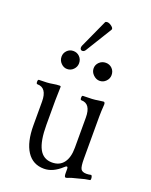

<svg xmlns="http://www.w3.org/2000/svg" viewBox="-153 -891 777 989"><g transform="rotate(20 236.0 -397.0)"><path d="M206.1 -638.2Q200.2 -627.9 191.2 -627Q182.1 -626 178.5 -633.3Q174.8 -640.6 179.2 -651.9L249 -805.2Q251.5 -810.1 259.8 -810.1Q271.5 -810.1 284.9 -799.6Q298.3 -789.1 293.9 -780.8ZM147 -512.2Q128.4 -512.2 113.8 -527.1Q99.1 -542 99.1 -563Q99.1 -582.5 113 -596.7Q127 -610.8 147 -610.8Q167.5 -610.8 181.6 -596.7Q195.8 -582.5 195.8 -561Q195.8 -541.5 181.6 -526.9Q167.5 -512.2 147 -512.2ZM325.2 -512.2Q306.6 -512.2 290.8 -527.3Q274.9 -542.5 274.9 -563Q274.9 -582.5 289.6 -596.7Q304.2 -610.8 325.2 -610.8Q345.7 -610.8 359.9 -596.7Q374 -582.5 374 -561Q374 -541.5 359.6 -526.9Q345.2 -512.2 325.2 -512.2ZM332 16.1Q324.2 16.1 324.2 -5.9V-27.8Q324.2 -40 318.8 -40Q314 -40 306.2 -32.2Q259.3 11.2 210.9 11.2Q149.4 11.2 116.7 -38.8Q84 -88.9 84 -181.2V-310.1Q84 -386.2 30.8 -386.2Q24.9 -386.2 24.9 -398.2Q24.9 -410.2 30.8 -410.2Q80.1 -410.2 104 -415Q126 -418.9 141.1 -418.9Q147.9 -418.9 147.9 -414.1Q146 -343.8 146 -338.9V-206.1Q146 -117.2 168.5 -75.2Q190.9 -33.2 238.8 -33.2Q280.3 -33.2 302.2 -62.3Q324.2 -91.3 324.2 -145V-310.1Q324.2 -386.2 272 -386.2Q266.1 -386.2 266.1 -398.2Q266.1 -410.2 272 -410.2Q329.6 -410.2 352.1 -415Q376 -418.9 381.8 -418.9Q390.1 -418.9 390.1 -405.8Q387.2 -365.2 387.2 -338.9V-107.9Q387.2 -65.9 394.5 -52.5Q401.9 -39.1 425.8 -39.1Q437 -39.1 450.2 -42Q453.6 -42.5 456.1 -35.6Q458.5 -28.8 458 -22Q457.5 -15.1 454.1 -15.1Q431.2 -12.7 395 -2Q359.4 5.9 338.9 15.1Q335 16.1 332 16.1Z"/></g></svg>

Font: Junicode SmCond Light
Style: Regular
Weight: 300
Width: 4
Designer: Peter S. Baker
Version: Version 2.206